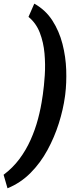

<svg xmlns="http://www.w3.org/2000/svg" viewBox="-71 -810 432 1054"><path d="M287.1 -291.5 285.6 -280.3Q275.9 -209 252 -133.1Q228 -57.1 189.7 13.4Q151.4 84 96.7 139.2Q42 194.3 -29.8 223.6L-51.3 149.4Q-1 111.8 35.4 63Q71.8 14.2 96.9 -42Q122.1 -98.1 137.9 -158Q153.8 -217.8 162.1 -277.8L164.1 -290.5Q170.9 -337.9 174.8 -397Q178.7 -456.1 173.3 -516.6Q168 -577.1 147.7 -630.1Q127.4 -683.1 85.4 -717.3L117.2 -790Q179.2 -755.4 216.6 -697.3Q253.9 -639.2 272 -568.8Q290 -498.5 292.5 -426.3Q294.9 -354 287.1 -291.5Z"/></svg>

Font: Roboto
Style: Bold Italic
Weight: 700
Italic angle: -12°
Designer: Christian Robertson
Foundry: Google
Version: Version 3.0